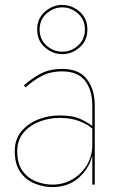

<svg xmlns="http://www.w3.org/2000/svg" viewBox="-20 -750 475 780"><path d="M131 -630Q131 -675 162.5 -702.5Q194 -730 233 -730Q272 -730 303.5 -702.5Q335 -675 335 -630Q335 -585 303.5 -557.5Q272 -530 233 -530Q194 -530 162.5 -557.5Q131 -585 131 -630ZM141 -630Q141 -590 169 -565Q197 -540 233 -540Q269 -540 297 -565Q325 -590 325 -630Q325 -670 297 -695Q269 -720 233 -720Q197 -720 169 -695Q141 -670 141 -630ZM84 -395 77 -403Q102 -426 140 -448Q178 -470 233 -470Q301 -470 333 -428.5Q365 -387 365 -320V0H355V-118Q342 -65 299.5 -27.5Q257 10 193 10Q156 10 120.5 -4.5Q85 -19 62.5 -51Q40 -83 40 -135Q40 -184 66.5 -216Q93 -248 134.5 -264.5Q176 -281 221 -281Q277 -281 308 -266Q339 -251 355 -238V-320Q355 -385 325 -422.5Q295 -460 233 -460Q184 -460 148 -440.5Q112 -421 84 -395ZM50 -135Q50 -86 71 -56.5Q92 -27 125 -13.5Q158 0 193 0Q238 0 275 -22Q312 -44 333.5 -80.5Q355 -117 355 -160V-228Q337 -244 303.5 -257.5Q270 -271 221 -271Q180 -271 140.5 -256Q101 -241 75.5 -211Q50 -181 50 -135Z"/></svg>

Font: Jost* Hairline
Style: Regular
Weight: 100
Version: Version 3.7